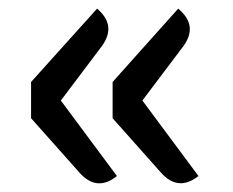

<svg xmlns="http://www.w3.org/2000/svg" viewBox="-20 -516 541 445"><path d="M251 -108Q205 -71 165 -115L52 -242V-326L205 -496Q251 -457 216 -409L121 -283L251 -108ZM440 -108Q393 -71 353 -116L241 -242V-326L393 -496Q440 -457 405 -409L310 -283L440 -108Z"/></svg>

Font: Swei Half Moon CJK TC
Style: Medium
Weight: 500
Version: Version 2.125